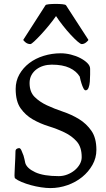

<svg xmlns="http://www.w3.org/2000/svg" viewBox="-20 -944 541 980"><path d="M58 -33Q54 -35 54 -48Q54 -50 54.5 -64Q55 -78 56 -97.5Q57 -117 58 -137.5Q59 -158 59 -171Q59 -180 65 -184Q71 -188 78 -188Q84 -188 89.5 -176Q95 -164 100 -150Q105 -133 109 -112Q117 -85 159.5 -65Q202 -45 280 -45Q302 -45 323 -53Q344 -61 360.5 -74.5Q377 -88 387 -105.5Q397 -123 397 -142Q397 -193 372 -221.5Q347 -250 309.5 -268Q272 -286 228.5 -299.5Q185 -313 147.5 -334.5Q110 -356 85 -391.5Q60 -427 60 -490Q60 -531 79 -564.5Q98 -598 129.5 -622Q161 -646 203 -659Q245 -672 290 -672Q315 -672 341.5 -665.5Q368 -659 390 -647.5Q412 -636 426 -622Q440 -608 440 -593Q440 -582 440 -563.5Q440 -545 438.5 -527Q437 -509 432 -496Q427 -483 417 -483Q411 -483 405.5 -494Q400 -505 396 -518Q391 -533 387 -553Q370 -581 335 -597.5Q300 -614 244 -614Q222 -614 202 -608Q182 -602 166 -590Q150 -578 140.5 -560.5Q131 -543 131 -520Q131 -475 156.5 -449.5Q182 -424 219.5 -406.5Q257 -389 301.5 -374Q346 -359 383.5 -336Q421 -313 446.5 -276.5Q472 -240 472 -179Q472 -138 452 -102.5Q432 -67 399.5 -40.5Q367 -14 324.5 1Q282 16 237 16Q216 16 189.5 12Q163 8 137.5 1Q112 -6 90.5 -15Q69 -24 58 -33ZM135 -719Q121 -719 110 -728Q99 -737 99 -741L212 -917Q214 -921 230 -922.5Q246 -924 265 -924Q283 -924 298.5 -922.5Q314 -921 317 -917L431 -741Q431 -737 420 -728Q409 -719 397 -719Q391 -719 375.5 -732.5Q360 -746 340.5 -767Q321 -788 301 -813.5Q281 -839 266 -862Q250 -839 229.5 -814Q209 -789 189.5 -768Q170 -747 155 -733Q140 -719 135 -719Z"/></svg>

Font: Asar
Style: Regular
Weight: 400
Designer: Eben Sorkin
Foundry: Eben Sorkin, Pria Ravichandran
Version: Version 1.003; ttfautohint (v1.3) -l 8 -r 50 -G 0 -x 0 -H 45